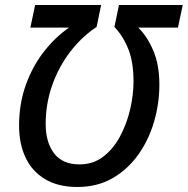

<svg xmlns="http://www.w3.org/2000/svg" viewBox="-20 -734 748 765"><path d="M288 11Q211 11 159 -20.5Q107 -52 81.5 -107Q56 -162 56 -233Q56 -320 82.5 -394.5Q109 -469 154 -527Q199 -585 255 -624H101L120 -714H383L365 -627Q304 -586 258.5 -526Q213 -466 187.5 -393Q162 -320 162 -240Q162 -167 195.5 -123Q229 -79 297 -79Q351 -79 391 -109.5Q431 -140 458 -190Q485 -240 498.5 -298Q512 -356 512 -409Q512 -485 492 -536.5Q472 -588 436 -627L454 -714H708L689 -624H531Q566 -590 590.5 -533Q615 -476 615 -397Q615 -321 593.5 -248Q572 -175 530 -116.5Q488 -58 427.5 -23.5Q367 11 288 11Z"/></svg>

Font: Noto Sans SemiCondensed Medium
Style: Italic
Weight: 500
Width: 4
Italic angle: -12°
Designer: Monotype Design Team
Foundry: Monotype Imaging Inc.
Version: Version 2.013; ttfautohint (v1.8.4.7-5d5b)